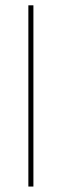

<svg xmlns="http://www.w3.org/2000/svg" viewBox="-20 -684 226 704"><path d="M84 0V-664.5H102.5V0Z"/></svg>

Font: Anek Gurmukhi Medium Thin
Style: Regular
Weight: 250
Version: Version 1.003